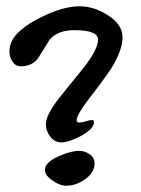

<svg xmlns="http://www.w3.org/2000/svg" viewBox="-20 -591 450 611"><path d="M175 -138Q154 -138 140 -156Q126 -174 126 -196Q126 -225 169 -280L249 -379Q292 -435 292 -465Q292 -495 216 -495Q164 -495 138 -465Q130 -451 121 -437.5Q112 -424 104 -410Q85 -380 46 -380Q29 -380 19 -396Q10 -410 10 -427Q10 -464 45 -494Q80 -524 134 -547Q190 -571 233 -571Q278 -571 321 -544Q370 -514 370 -472Q370 -431 332 -370Q324 -358 306.5 -334Q289 -310 261 -274Q224 -225 224 -209Q224 -201 233 -201Q241 -201 253 -205Q265 -209 273 -209Q279 -209 279 -202Q279 -181 237 -158Q199 -138 175 -138ZM191 0Q170 0 148 -16Q123 -32 123 -51Q123 -74 167 -94Q207 -111 231 -111Q250 -111 265.5 -100Q281 -89 281 -71Q281 -42 250 -20Q221 0 191 0Z"/></svg>

Font: Dongol
Style: Regular
Weight: 400
Designer: Abdo Mohamed and Ibrahim Hamdi
Foundry: Protype Foundry
Version: Version 1.000;hotconv 1.0.109;makeotfexe 2.5.65596